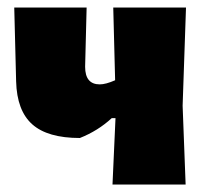

<svg xmlns="http://www.w3.org/2000/svg" viewBox="-20 -492 561 512"><path d="M280 0 288 -177H278Q241 -143 193 -124Q107 -124 66 -160.5Q25 -197 23 -275L18 -472H211L207 -314Q207 -267 246 -267Q262 -267 287 -278L282 -472H476L467 -210L475 0Z"/></svg>

Font: Alegreya Sans Black
Style: Regular
Weight: 900
Designer: Juan Pablo del Peral
Foundry: Huerta Tipografica
Version: Version 2.007